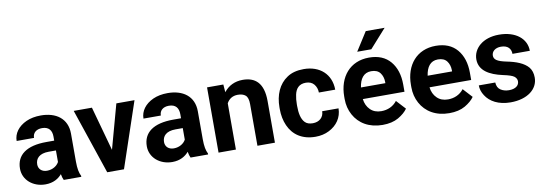

<svg xmlns="http://www.w3.org/2000/svg" viewBox="-57 -1135 4351 1531"><g transform="rotate(-10 2118.5 -370.0)"><path d="M502.4 0V-8.3C488.8 -35.2 481.4 -69.3 481.4 -127.4V-353.5C481.4 -476.6 391.1 -538.1 269 -538.1C223.6 -538.1 184.1 -530.3 150.4 -515.1C83 -484.4 44.4 -431.6 44.4 -371.1H185.1C185.1 -411.6 213.9 -437 261.2 -437C315.9 -437 339.8 -404.8 339.8 -354.5V-321.8H276.9C114.7 -321.8 32.2 -259.3 32.2 -148.4C32.2 -57.1 110.8 9.8 211.4 9.8C275.4 9.8 317.9 -16.6 345.7 -49.3C349.1 -29.3 354 -12.7 360.4 0ZM242.2 -95.2C199.7 -95.2 173.3 -121.6 173.3 -158.2C173.3 -206.5 206.1 -242.2 280.8 -242.2H339.8V-148.9C325.7 -121.6 290.5 -95.2 242.2 -95.2Z M534.2 -528.3 712.4 0H848.1L1026.4 -528.3H879.4L780.8 -169.4L681.6 -528.3Z M1529.3 0V-8.3C1515.6 -35.2 1508.3 -69.3 1508.3 -127.4V-353.5C1508.3 -476.6 1418 -538.1 1295.9 -538.1C1250.5 -538.1 1210.9 -530.3 1177.2 -515.1C1109.9 -484.4 1071.3 -431.6 1071.3 -371.1H1211.9C1211.9 -411.6 1240.7 -437 1288.1 -437C1342.8 -437 1366.7 -404.8 1366.7 -354.5V-321.8H1303.7C1141.6 -321.8 1059.1 -259.3 1059.1 -148.4C1059.1 -57.1 1137.7 9.8 1238.3 9.8C1302.2 9.8 1344.7 -16.6 1372.6 -49.3C1376 -29.3 1380.9 -12.7 1387.2 0ZM1269 -95.2C1226.6 -95.2 1200.2 -121.6 1200.2 -158.2C1200.2 -206.5 1232.9 -242.2 1307.6 -242.2H1366.7V-148.9C1352.5 -121.6 1317.4 -95.2 1269 -95.2Z M1844.2 -427.7C1871.1 -427.7 1892.1 -421.4 1906.7 -408.7C1921.4 -396 1928.7 -372.1 1928.7 -337.4V0H2070.3V-336.9C2070.3 -485.8 2002.9 -538.1 1903.3 -538.1C1839.4 -538.1 1787.1 -512.2 1750.5 -465.3L1745.6 -528.3H1613.8V0H1754.4V-374.5C1772 -407.2 1801.8 -427.7 1844.2 -427.7Z M2395.5 -100.1C2367.7 -100.1 2346.7 -107.4 2332.5 -122.1C2303.7 -151.4 2295.4 -201.7 2295.4 -256.8V-271C2295.4 -298.3 2297.9 -324.2 2303.2 -348.1C2313.5 -396 2340.3 -428.2 2395 -428.2C2423.8 -428.2 2445.8 -418.9 2461.4 -400.4C2476.6 -381.8 2484.4 -359.4 2484.9 -333H2617.2C2616.2 -459 2527.3 -538.1 2397.5 -538.1C2343.3 -538.1 2298.3 -526.4 2262.7 -502.4C2190.4 -455.1 2154.8 -370.6 2154.8 -271V-256.8C2154.8 -207.5 2163.6 -162.6 2181.6 -122.1C2217.3 -41.5 2289.6 9.8 2398.4 9.8C2439 9.8 2476.1 1.5 2508.8 -15.1C2574.7 -47.9 2616.7 -107.4 2617.2 -181.6H2484.9C2484.4 -132.3 2447.8 -100.1 2395.5 -100.1Z M2941.4 9.8C2992.7 9.8 3035.6 0 3070.3 -20C3104.5 -40 3129.9 -62 3146.5 -85.9L3078.1 -160.2C3046.4 -119.6 3001 -100.1 2950.2 -100.1C2913.6 -100.1 2883.8 -111.3 2861.3 -133.8C2838.9 -155.8 2825.2 -185.1 2820.8 -220.7H3158.2V-279.3C3158.2 -356.9 3138.2 -419.9 3098.1 -467.3C3058.1 -514.6 3000.5 -538.1 2925.8 -538.1C2772.9 -538.1 2678.2 -425.8 2678.2 -265.6V-246.1C2678.2 -198.7 2689 -155.8 2710 -117.2C2752 -39.6 2832 9.8 2941.4 9.8ZM2924.3 -428.2C2957 -428.2 2981 -418.5 2996.6 -398.4C3011.7 -378.4 3019.5 -354 3020 -325.2V-314.5H2822.3C2832 -382.8 2863.3 -428.2 2924.3 -428.2ZM2956.5 -600.1 3090.8 -750.5H2938L2842.3 -600.1Z M3481.4 9.8C3532.7 9.8 3575.7 0 3610.4 -20C3644.5 -40 3669.9 -62 3686.5 -85.9L3618.2 -160.2C3586.4 -119.6 3541 -100.1 3490.2 -100.1C3453.6 -100.1 3423.8 -111.3 3401.4 -133.8C3378.9 -155.8 3365.2 -185.1 3360.8 -220.7H3698.2V-279.3C3698.2 -356.9 3678.2 -419.9 3638.2 -467.3C3598.1 -514.6 3540.5 -538.1 3465.8 -538.1C3313 -538.1 3218.3 -425.8 3218.3 -265.6V-246.1C3218.3 -198.7 3229 -155.8 3250 -117.2C3292 -39.6 3372.1 9.8 3481.4 9.8ZM3464.4 -428.2C3497.1 -428.2 3521 -418.5 3536.6 -398.4C3551.8 -378.4 3559.6 -354 3560.1 -325.2V-314.5H3362.3C3372.1 -382.8 3403.3 -428.2 3464.4 -428.2Z M4064 -146C4064 -112.3 4035.6 -87.9 3981.4 -87.9C3955.6 -87.9 3933.6 -94.2 3914.6 -106.4C3895.5 -118.7 3885.3 -138.7 3883.8 -167.5H3750.5C3750.5 -138.7 3759.3 -110.8 3776.9 -84C3811.5 -29.3 3879.4 9.8 3978.5 9.8C4113.8 9.8 4200.7 -58.1 4200.7 -151.4C4200.7 -186 4191.9 -213.9 4174.8 -235.4C4139.6 -277.8 4077.1 -301.3 4001 -316.4C3927.2 -331.5 3901.9 -350.1 3901.9 -381.8C3901.9 -414.6 3930.2 -440.9 3977.5 -440.9C4033.7 -440.9 4058.6 -409.7 4058.6 -368.7H4199.2C4199.2 -466.3 4114.7 -538.1 3978 -538.1C3846.2 -538.1 3767.1 -462.4 3767.1 -375C3767.1 -284.2 3847.2 -238.8 3954.6 -215.3C3999 -206.1 4028.8 -196.3 4043 -185.5C4057.1 -174.3 4064 -161.1 4064 -146Z"/></g></svg>

Font: Vazirmatn
Style: Bold
Weight: 700
Designer: Saber Rastikerdar
Foundry: Saber Rastikerdar
Version: Version 33.003